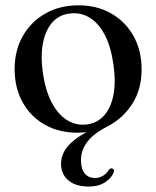

<svg xmlns="http://www.w3.org/2000/svg" viewBox="-20 -488 588 722"><path d="M275.5 -468Q345 -468 398.5 -437.2Q452 -406.5 482.2 -352.2Q512.5 -298 512.5 -227Q512.5 -151.5 476.8 -96.5Q441 -41.5 383 -12Q351.5 4 329.5 23Q307.5 42 296 64.8Q284.5 87.5 284.5 114Q284.5 148 299 164.8Q313.5 181.5 337 181.5Q353 181.5 367 173.2Q381 165 388.5 151.5Q392 147.5 395 146Q398 144.5 402 145.5Q405.5 146.5 407.8 150.5Q410 154.5 407 161Q399.5 181.5 375 197.5Q350.5 213.5 313 213.5Q264.5 213.5 237 190.2Q209.5 167 209.5 127.5Q209.5 103 221.8 80.8Q234 58.5 261.2 37.2Q288.5 16 333.5 -5.5L322 6Q303.5 9.5 292 10.2Q280.5 11 271 11Q201.5 11 148.2 -19.2Q95 -49.5 65 -103.5Q35 -157.5 35 -228.5Q35 -298 65.5 -352Q96 -406 150.2 -437Q204.5 -468 275.5 -468ZM307 -20Q345.5 -25 371.2 -53.5Q397 -82 406.5 -131Q416 -180 406.5 -246Q397 -313.5 373.5 -357.8Q350 -402 316.2 -422.2Q282.5 -442.5 242 -437Q202 -432.5 176.5 -403.5Q151 -374.5 141.5 -325.8Q132 -277 141.5 -211.5Q151.5 -145 175.5 -100.5Q199.5 -56 233.5 -35.5Q267.5 -15 307 -20Z"/></svg>

Font: Fraunces 60pt
Style: Regular
Weight: 400
Version: Version 1.000;[b76b70a41]